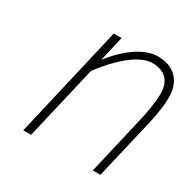

<svg xmlns="http://www.w3.org/2000/svg" viewBox="-121 -627 740 744"><g transform="rotate(30 249.0 -254.5)"><path d="M185 -330C185 -330 288 -476 377 -476C433 -476 463 -444 463 -390C463 -348 453 -295 444 -258L384 0H418L479 -260C488 -300 498 -347 498 -393C498 -465 455 -509 383 -509C285 -509 198 -387 198 -387L224 -500H189L73 0H108Z"/></g></svg>

Font: RazerF5 Thin
Style: Italic
Weight: 250
Foundry: Razer Inc.
Version: Version 2